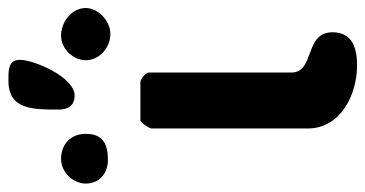

<svg xmlns="http://www.w3.org/2000/svg" viewBox="-298 -650 888 467"><g transform="rotate(-90 146.5 -417.0)"><path d="M301 -53C301 -122 203 -95 203 -153V-500C203 -507 187 -520 180 -520H87C82 -520 67 -499 67 -493V-113C67 -32 151 7 220 7C264 7 301 -5 301 -53ZM233 -653C233 -620 263 -593 297 -593C328 -593 360 -622 360 -653C360 -687 326 -713 293 -713C261 -713 233 -684 233 -653ZM-67 -653C-67 -620 -42 -599 -10 -599C29 -599 54 -611 54 -653C54 -688 30 -713 -7 -713C-39 -713 -67 -684 -67 -653ZM113 -718C113 -697 122 -680 147 -680C192 -680 234 -779 234 -813C234 -843 205 -841 183 -841C112 -841 113 -780 113 -718Z"/></g></svg>

Font: Asimov Print
Style: C
Weight: 500
Designer: Google
Version: Version 2.000980: 2014